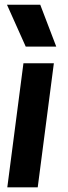

<svg xmlns="http://www.w3.org/2000/svg" viewBox="-20 -800 290 820"><path d="M9.8 -779.8H151.9L220.2 -601.1H89.8ZM11.2 0 80.1 -529.8H210L141.1 0Z"/></svg>

Font: Cooper Hewitt
Style: Semibold Italic
Weight: 710
Designer: Village Type and Design LLC
Foundry: Cooper Hewitt Smithsonian Design Museum
Version: 1.000